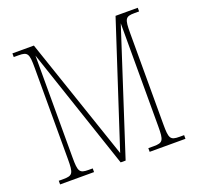

<svg xmlns="http://www.w3.org/2000/svg" viewBox="-125 -849 1012 983"><g transform="rotate(-20 381.5 -357.0)"><path d="M40 0H225V-20H203C153 -20 147 -31 147 -108V-663L370 0H397L614 -669V-108C614 -31 608 -20 558 -20H528V0H723V-20H698C648 -20 642 -31 642 -108V-606C642 -683 648 -694 698 -694H723V-714H602L384 -46L157 -714H40V-694H66C116 -694 122 -683 122 -606V-108C122 -31 116 -20 66 -20H40Z"/></g></svg>

Font: Noto Serif Bengali Condensed Thin
Style: Regular
Weight: 100
Width: 3
Designer: Juan Bruce, Universal Thirst, Indian Type Foundry and the Monotype Design Team.
Foundry: Monotype Imaging Inc.
Version: Version 2.003